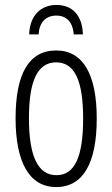

<svg xmlns="http://www.w3.org/2000/svg" viewBox="-20 -746 453 776"><path d="M208 -726C145 -726 100 -683 98 -607H136C139 -656 165 -683 208 -683C250 -683 275 -654 278 -607H315C313 -683 273 -726 208 -726ZM371 -267C371 -443 317 -542 207 -542C95 -542 43 -445 43 -268C43 -91 98 10 207 10C318 10 371 -90 371 -267ZM97 -268C97 -416 130 -494 207 -494C285 -494 316 -413 316 -267C316 -112 282 -38 208 -38C132 -38 97 -117 97 -268Z"/></svg>

Font: Noto Sans Display Condensed Light
Style: Regular
Weight: 300
Width: 3
Designer: Monotype Design Team
Foundry: Monotype Imaging Inc.
Version: Version 1.900